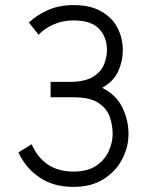

<svg xmlns="http://www.w3.org/2000/svg" viewBox="-20 -732 580 758"><path d="M105 -162.6Q127.9 -110.4 168.9 -82.5Q210 -54.7 270 -54.7Q325.7 -54.7 359.6 -77.6Q393.6 -100.6 409.2 -135Q424.8 -169.4 424.8 -203.1Q424.8 -237.3 413.3 -270.5Q401.9 -303.7 368.4 -325.9Q335 -348.1 268.6 -348.1H179.7V-408.7H253.9Q314.9 -408.7 346.9 -428.5Q378.9 -448.2 390.6 -477.3Q402.3 -506.3 402.3 -533.7Q402.3 -585.9 370.8 -618.7Q339.4 -651.4 270 -651.4Q226.1 -651.4 189.9 -634.8Q153.8 -618.2 132.3 -594.7L94.2 -643.1Q122.6 -670.9 167.5 -691.4Q212.4 -711.9 270 -711.9Q335.9 -711.9 379.2 -687.5Q422.4 -663.1 443.6 -622.6Q464.8 -582 464.8 -533.7Q464.8 -490.7 446.8 -450.7Q428.7 -410.6 383.3 -385.3Q438.5 -357.9 462.9 -308.1Q487.3 -258.3 487.3 -203.1Q487.3 -151.4 462.2 -103.3Q437 -55.2 388.7 -24.7Q340.3 5.9 270 5.9Q191.4 5.9 136.5 -31.2Q81.5 -68.4 52.7 -130.4Z"/></svg>

Font: Kay Pho Du
Style: Regular
Weight: 400
Designer: Victor Gaultney, Khu Oo Reh
Foundry: SIL International
Version: Version 3.000